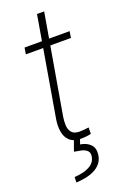

<svg xmlns="http://www.w3.org/2000/svg" viewBox="-167 -720 643 984"><g transform="rotate(-20 154.5 -228.0)"><path d="M301.3 -528.3 295.9 -493.2H49.8L55.7 -528.3ZM174.3 -668H213.4L120.1 -127Q116.2 -103.5 117.4 -80.6Q118.7 -57.6 131.1 -42.5Q143.6 -27.3 172.9 -26.9Q186 -26.9 198.7 -28.3Q211.4 -29.8 224.1 -31.2L223.6 3.4Q210 6.8 196 8.3Q182.1 9.8 168 9.8Q127 9.3 106.7 -10.3Q86.4 -29.8 81.3 -61Q76.2 -92.3 82 -127.4ZM132.3 0H165.5L153.3 35.6Q187.5 41 207.3 60.8Q227.1 80.6 222.7 117.2Q218.8 145 203.4 163.1Q188 181.2 165.5 191.7Q143.1 202.1 117.9 206.8Q92.8 211.4 68.8 212.4L69.8 183.1Q91.8 182.1 117.2 176.3Q142.6 170.4 162.4 156.5Q182.1 142.6 187.5 117.7Q192.4 93.8 179.9 82.3Q167.5 70.8 147.7 66.7Q127.9 62.5 110.8 60.1Z"/></g></svg>

Font: Roboto ExtraLight
Style: Italic
Weight: 250
Designer: Christian Robertson
Foundry: Google
Version: Version 3.009; 2024